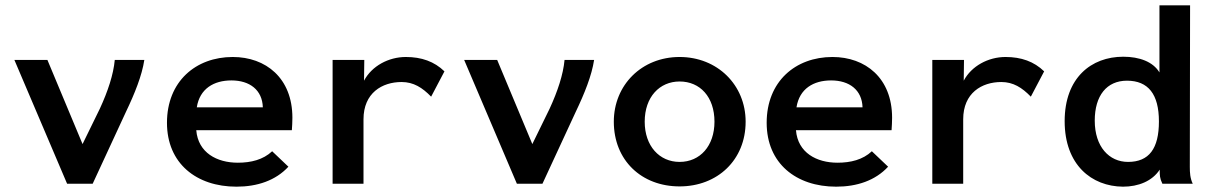

<svg xmlns="http://www.w3.org/2000/svg" viewBox="-20 -690 4544 721"><path d="M232 0H328L453 -270C486 -339 513 -406 522 -465H411C406 -410 385 -347 355 -282L290 -149L158 -465H34Z M868 11C946 11 1015 -12 1063 -64L1002 -122C968 -90 922 -79 873 -79C795 -79 724 -116 717 -201H1076C1077 -214 1078 -234 1078 -248C1078 -397 978 -476 854 -476C715 -476 607 -384 607 -229C607 -76 718 11 868 11ZM719 -287C730 -357 783 -388 849 -388C918 -388 965 -352 967 -287Z M1229 0H1345V-242C1345 -341 1415 -382 1488 -382C1533 -382 1566 -361 1599 -327L1649 -422C1611 -459 1563 -476 1504 -476C1439 -476 1376 -442 1347 -387L1348 -465H1229Z M1921 0H2017L2142 -270C2175 -339 2202 -406 2211 -465H2100C2095 -410 2074 -347 2044 -282L1979 -149L1847 -465H1723Z M2532 10C2674 10 2780 -89 2780 -233C2780 -371 2674 -476 2532 -476C2390 -476 2285 -371 2285 -233C2285 -88 2389 10 2532 10ZM2532 -82C2456 -82 2401 -142 2401 -233C2401 -326 2457 -384 2532 -384C2609 -384 2663 -326 2663 -233C2663 -142 2609 -82 2532 -82Z M3120 11C3198 11 3267 -12 3315 -64L3254 -122C3220 -90 3174 -79 3125 -79C3047 -79 2976 -116 2969 -201H3328C3329 -214 3330 -234 3330 -248C3330 -397 3230 -476 3106 -476C2967 -476 2859 -384 2859 -229C2859 -76 2970 11 3120 11ZM2971 -287C2982 -357 3035 -388 3101 -388C3170 -388 3217 -352 3219 -287Z M3481 0H3597V-242C3597 -341 3667 -382 3740 -382C3785 -382 3818 -361 3851 -327L3901 -422C3863 -459 3815 -476 3756 -476C3691 -476 3628 -442 3599 -387L3600 -465H3481Z M4197 11C4255 11 4307 -10 4335 -53C4335 -31 4335 -21 4345 0H4459C4449 -21 4448 -42 4448 -63L4449 -670H4334V-418C4310 -458 4259 -477 4198 -477C4078 -477 3978 -398 3978 -235C3978 -71 4079 10 4197 11ZM4216 -82C4145 -82 4091 -139 4091 -237C4091 -331 4136 -387 4212 -387C4292 -387 4332 -336 4332 -234C4332 -132 4295 -82 4216 -82Z"/></svg>

Font: Inconsolata SemiExpanded
Style: Bold
Weight: 700
Width: 6
Monospace: yes
Designer: Raph Levien, Cyreal, Brenton Simpson
Foundry: Raph Levien, Cyreal, Google
Version: Version 3.100